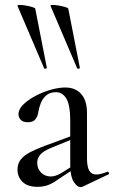

<svg xmlns="http://www.w3.org/2000/svg" viewBox="-20 -751 462 779"><path d="M316 6Q312 8 307 8Q292 8 278.5 -14.5Q265 -37 265 -79V-262Q265 -324 249.5 -350.5Q234 -377 207 -377Q182 -377 167 -363.5Q152 -350 145.5 -332.5Q139 -315 136 -300Q134 -281 124.5 -268Q115 -255 93 -255Q73 -255 64 -265Q55 -275 55 -287Q55 -308 74.5 -327Q94 -346 124 -362Q154 -378 186.5 -387Q219 -396 245 -396Q286 -396 309.5 -369.5Q333 -343 333 -292V-108Q333 -75 342 -59Q351 -43 371 -43Q388 -43 415 -54Q419 -56 421.5 -50.5Q424 -45 419 -43ZM132 7Q92 7 71.5 -13Q51 -33 51 -63Q51 -87 64 -103.5Q77 -120 101.5 -133Q126 -146 161 -159L275 -201L278 -188L187 -151Q172 -145 159.5 -137Q147 -129 139 -117.5Q131 -106 131 -90Q131 -66 147 -50.5Q163 -35 186 -35Q195 -35 205 -38Q215 -41 229 -49L288 -86L290 -72L217 -24Q194 -7 174.5 0Q155 7 132 7ZM293 -474Q294 -471 299.5 -472.5Q305 -474 304 -476L257 -716Q256 -719 244.5 -722.5Q233 -726 218.5 -728.5Q204 -731 194 -731Q184 -731 185 -727ZM159 -474Q160 -471 165.5 -472.5Q171 -474 170 -476L123 -716Q122 -719 110.5 -722.5Q99 -726 84.5 -728.5Q70 -731 60 -731Q50 -731 51 -727Z"/></svg>

Font: Cormorant Garamond Light Medium
Style: Regular
Weight: 500
Version: Version 4.001